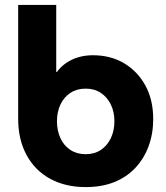

<svg xmlns="http://www.w3.org/2000/svg" viewBox="-20 -750 678 782"><path d="M329 12Q246 12 184 -22Q122 -56 88 -119Q54 -182 54 -266V-730H209V-457H212Q227 -478 249.5 -493.5Q272 -509 299.5 -517Q327 -525 358 -525Q431 -525 486 -492Q541 -459 572.5 -401Q604 -343 604 -265Q604 -205 585 -154Q566 -103 530.5 -65.5Q495 -28 444.5 -8Q394 12 329 12ZM329 -122Q365 -122 391 -139.5Q417 -157 431.5 -187.5Q446 -218 446 -256Q446 -294 431.5 -324Q417 -354 391 -371.5Q365 -389 329 -389Q293 -389 266.5 -371.5Q240 -354 226 -324Q212 -294 212 -256Q212 -218 226 -187.5Q240 -157 266.5 -139.5Q293 -122 329 -122Z"/></svg>

Font: MuseoModerno SemiBold
Style: Bold
Weight: 700
Version: Version 1.001